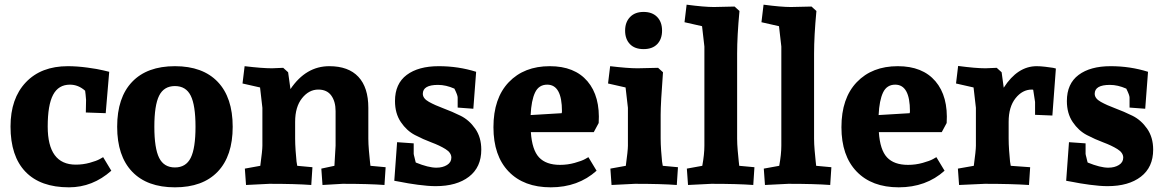

<svg xmlns="http://www.w3.org/2000/svg" viewBox="-20 -786 4978 821"><path d="M270 -503Q309 -503 353.5 -497Q398 -491 422 -485L447 -479L432 -302L347 -305L348 -359Q346 -385 344 -398Q315 -424 279 -424Q230 -424 207 -380.5Q184 -337 184 -245Q184 -82 304 -82Q335 -82 364 -90Q393 -98 407 -106L421 -114L456 -56Q376 15 275 15Q153 15 89 -51.5Q25 -118 25 -245Q25 -365 90.5 -434Q156 -503 270 -503Z M911 -436Q975 -369 975 -244Q975 -119 911 -52Q847 15 728 15Q609 15 545 -52Q481 -119 481 -244Q481 -369 545 -436Q609 -503 728 -503Q847 -503 911 -436ZM795.5 -111Q816 -152 816 -244Q816 -336 795.5 -377Q775 -418 728 -418Q681 -418 660.5 -377Q640 -336 640 -244Q640 -152 660.5 -111Q681 -70 728 -70Q775 -70 795.5 -111Z M1017 -429 1026 -503Q1101 -494 1143 -494L1191 -496L1212 -477L1222 -405Q1288 -503 1388 -503Q1470 -503 1512.5 -457.5Q1555 -412 1555 -325V-193Q1555 -171 1557.5 -142Q1560 -113 1562 -95L1564 -77L1629 -71L1624 5Q1558 0 1445 0L1359 5L1354 -65L1410 -77Q1411 -91 1412 -112Q1413 -133 1414 -146Q1415 -159 1415 -163V-311Q1415 -352 1396.5 -377.5Q1378 -403 1341 -403Q1301 -403 1271.5 -366Q1242 -329 1242 -265V-193Q1242 -171 1244 -142Q1246 -113 1248 -95L1251 -77L1316 -71L1311 5Q1245 0 1132 0L1032 5L1027 -65L1093 -77Q1102 -143 1102 -163V-325L1092 -412Z M1856 -503Q1940 -503 2016 -479L2004 -321L1937 -326V-369Q1937 -379 1923 -407Q1887 -423 1853 -423Q1788 -423 1788 -385Q1788 -365 1814 -350.5Q1840 -336 1876.5 -322.5Q1913 -309 1949.5 -291Q1986 -273 2012 -236Q2038 -199 2038 -146Q2038 -71 1985.5 -30.5Q1933 10 1843 10Q1811 10 1766.5 4Q1722 -2 1694 -8L1666 -13L1678 -178L1749 -173V-128Q1749 -127 1750 -122.5Q1751 -118 1752.5 -112.5Q1754 -107 1755 -102Q1756 -97 1757 -94L1758 -91Q1812 -69 1846 -69Q1873 -69 1891.5 -80.5Q1910 -92 1910 -112Q1910 -133 1885 -148.5Q1860 -164 1825 -177Q1790 -190 1754.5 -208.5Q1719 -227 1694 -264Q1669 -301 1669 -354Q1669 -428 1719 -465.5Q1769 -503 1856 -503Z M2331 -503Q2437 -503 2492 -438.5Q2547 -374 2540 -260L2519 -221H2250Q2255 -145 2285 -113Q2315 -81 2375 -81Q2407 -81 2437.5 -89.5Q2468 -98 2482 -106L2496 -114L2531 -56Q2452 15 2335 15Q2220 15 2155 -52.5Q2090 -120 2090 -242Q2090 -366 2155.5 -434.5Q2221 -503 2331 -503ZM2320 -424Q2284 -424 2268 -390.5Q2252 -357 2249 -294L2382 -302Q2383 -308 2383 -310Q2383 -424 2320 -424Z M2879 -71 2874 5Q2808 0 2695 0L2595 5L2590 -65L2656 -77Q2665 -143 2665 -163V-325L2655 -412L2580 -429L2589 -503Q2664 -494 2706 -494L2794 -496L2815 -477Q2805 -345 2805 -295V-193Q2805 -171 2807 -142Q2809 -113 2811 -95L2814 -77ZM2811 -655Q2811 -619 2790.5 -597.5Q2770 -576 2732 -576Q2694 -576 2673.5 -597.5Q2653 -619 2653 -655Q2653 -691 2674 -713Q2695 -735 2732 -735Q2769 -735 2790 -713.5Q2811 -692 2811 -655Z M2907 -691 2916 -766Q2991 -756 3033 -756L3121 -758L3142 -739Q3132 -632 3132 -557V-193Q3132 -171 3134.5 -142Q3137 -113 3139 -95L3141 -77L3206 -71L3201 5Q3135 0 3022 0L2922 5L2917 -65L2983 -77Q2992 -126 2992 -163V-587L2982 -674Z M3236 -691 3245 -766Q3320 -756 3362 -756L3450 -758L3471 -739Q3461 -632 3461 -557V-193Q3461 -171 3463.5 -142Q3466 -113 3468 -95L3470 -77L3535 -71L3530 5Q3464 0 3351 0L3251 5L3246 -65L3312 -77Q3321 -126 3321 -163V-587L3311 -674Z M3819 -503Q3925 -503 3980 -438.5Q4035 -374 4028 -260L4007 -221H3738Q3743 -145 3773 -113Q3803 -81 3863 -81Q3895 -81 3925.5 -89.5Q3956 -98 3970 -106L3984 -114L4019 -56Q3940 15 3823 15Q3708 15 3643 -52.5Q3578 -120 3578 -242Q3578 -366 3643.5 -434.5Q3709 -503 3819 -503ZM3808 -424Q3772 -424 3756 -390.5Q3740 -357 3737 -294L3870 -302Q3871 -308 3871 -310Q3871 -424 3808 -424Z M4263 -477 4272 -411Q4331 -503 4413 -503Q4429 -503 4449.5 -500.5Q4470 -498 4483 -496L4495 -493L4480 -292L4406 -295V-350Q4406 -354 4398 -402Q4396 -403 4392 -403Q4352 -403 4322.5 -366Q4293 -329 4293 -265V-193Q4293 -171 4295 -142Q4297 -113 4299 -95L4302 -77L4385 -71L4380 5Q4304 0 4191 0L4081 5L4076 -65L4144 -77Q4153 -143 4153 -163V-325L4143 -412L4068 -429L4077 -504Q4152 -494 4194 -494L4242 -496Z M4729 -503Q4813 -503 4889 -479L4877 -321L4810 -326V-369Q4810 -379 4796 -407Q4760 -423 4726 -423Q4661 -423 4661 -385Q4661 -365 4687 -350.5Q4713 -336 4749.5 -322.5Q4786 -309 4822.5 -291Q4859 -273 4885 -236Q4911 -199 4911 -146Q4911 -71 4858.5 -30.5Q4806 10 4716 10Q4684 10 4639.5 4Q4595 -2 4567 -8L4539 -13L4551 -178L4622 -173V-128Q4622 -127 4623 -122.5Q4624 -118 4625.5 -112.5Q4627 -107 4628 -102Q4629 -97 4630 -94L4631 -91Q4685 -69 4719 -69Q4746 -69 4764.5 -80.5Q4783 -92 4783 -112Q4783 -133 4758 -148.5Q4733 -164 4698 -177Q4663 -190 4627.5 -208.5Q4592 -227 4567 -264Q4542 -301 4542 -354Q4542 -428 4592 -465.5Q4642 -503 4729 -503Z"/></svg>

Font: Andada
Style: Bold
Weight: 700
Designer: Carolina Giovagnoli
Foundry: Carolina Giovagnoli
Version: Version 1.003